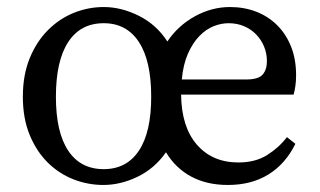

<svg xmlns="http://www.w3.org/2000/svg" viewBox="-20 -511 909 546"><path d="M680 -285Q715 -285 727 -299Q739 -313 739 -337Q739 -359 731 -378.5Q723 -398 708.5 -413Q694 -428 674 -436.5Q654 -445 630 -445Q609 -445 587.5 -436.5Q566 -428 547 -408.5Q528 -389 514.5 -358.5Q501 -328 497 -285ZM275 -30Q340 -30 375 -82.5Q410 -135 410 -236Q410 -338 375 -391.5Q340 -445 275 -445Q209 -445 174 -391.5Q139 -338 139 -236Q139 -135 174 -82.5Q209 -30 275 -30ZM495 -242Q496 -150 540 -99.5Q584 -49 658 -49Q706 -49 739.5 -70Q773 -91 796 -121L820 -102Q792 -45 743.5 -15Q695 15 628 15Q568 15 523.5 -9Q479 -33 452 -78Q420 -32 371.5 -8.5Q323 15 274 15Q230 15 189 -1Q148 -17 116 -48.5Q84 -80 64.5 -127Q45 -174 45 -236Q45 -298 64.5 -345.5Q84 -393 116.5 -425.5Q149 -458 190 -474.5Q231 -491 275 -491Q325 -491 375 -466Q425 -441 456 -393Q486 -438 534 -464.5Q582 -491 634 -491Q674 -491 708 -478Q742 -465 767.5 -440Q793 -415 807.5 -379Q822 -343 822 -297Q822 -280 820 -266.5Q818 -253 815 -242Z"/></svg>

Font: SourceSerifPro
Style: Book
Weight: 400
Designer: Frank Grießhammer
Foundry: Adobe Systems Incorporated
Version: Version 1.014;PS Version 1.0;hotconv 1.0.73;makeotf.lib2.5.5